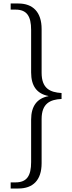

<svg xmlns="http://www.w3.org/2000/svg" viewBox="-20 -819 411 1098"><path d="M41 -799V-764H69C133 -764 158 -727 158 -648V-405C158 -327 191 -283 257 -270V-269C192 -257 158 -212 158 -135V108C158 187 133 224 69 224H41V259H85C168 259 218 212 218 114V-138C218 -227 266 -250 332 -253V-287C266 -291 218 -313 218 -403V-653C218 -750 168 -799 85 -799Z"/></svg>

Font: Noto Serif Sinhala SemiCondensed Light
Style: Regular
Weight: 300
Width: 4
Designer: Jelle Bosma - Monotype Design Team
Foundry: Monotype Imaging Inc.
Version: Version 2.007